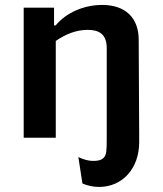

<svg xmlns="http://www.w3.org/2000/svg" viewBox="-20 -558 660 778"><path d="M381 199.5C477 199.5 544 124 544 18V-10L542 -398.5C541.5 -485.5 488.5 -538 394 -538C319 -538 247.5 -506 205.5 -455H199V-527H76V0H206V-392C244 -418.5 287.5 -437 335 -437C383 -437 412.5 -418.5 412.5 -362.5V0C412.5 51 412 69.5 400 81.5C388 93.5 370 94 356 94C339 94 317 88 297.5 78.5L314 185.5C332 193 354.5 199.5 381 199.5Z"/></svg>

Font: Monaspace Argon SemiBold
Style: Regular
Weight: 600
Designer: Riley Cran & the Lettermatic Team
Foundry: Lettermatic
Version: Version 1.000 (Monaspace Argon)